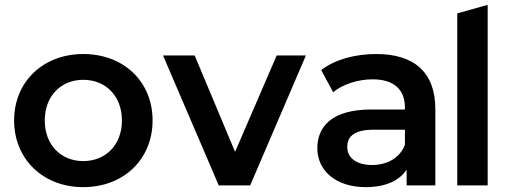

<svg xmlns="http://www.w3.org/2000/svg" viewBox="-20 -762 2096 789"><path d="M322 7C488 7 607 -107 607 -267C607 -427 488 -540 322 -540C158 -540 38 -427 38 -267C38 -107 158 7 322 7ZM322 -100C232 -100 164 -165 164 -267C164 -369 232 -434 322 -434C413 -434 481 -369 481 -267C481 -165 413 -100 322 -100Z M1237 -534H1117L946 -138L780 -534H650L879 0H1008Z M1526 -540C1440 -540 1357 -518 1300 -474L1349 -383C1389 -416 1451 -436 1511 -436C1600 -436 1644 -393 1644 -320V-312H1506C1344 -312 1284 -242 1284 -153C1284 -60 1361 7 1483 7C1563 7 1621 -19 1651 -65V0H1769V-313C1769 -467 1680 -540 1526 -540ZM1509 -84C1445 -84 1407 -113 1407 -158C1407 -197 1430 -229 1515 -229H1644V-167C1623 -112 1570 -84 1509 -84Z M1859 -707V0H1984V-742Z"/></svg>

Font: Talent
Style: Bold
Weight: 600
Designer: Mike Powis
Version: Version 1.001;hotconv 1.0.109;makeotfexe 2.5.65596